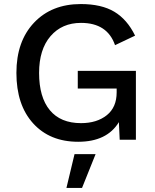

<svg xmlns="http://www.w3.org/2000/svg" viewBox="-20 -690 764 948"><path d="M364 -340H651V0H571L567 -87Q508 10 366 10Q226 10 143.5 -81Q61 -172 61 -330Q61 -486 148 -578Q235 -670 379 -670Q481 -670 544.5 -632Q608 -594 647 -514L548 -467Q510 -577 380 -577Q286 -577 229.5 -511.5Q173 -446 173 -330Q173 -210 226 -146Q279 -82 380 -82Q458 -82 507 -121Q556 -160 556 -234V-253H364ZM308 238 348 71H452L385 238Z"/></svg>

Font: Elaine Sans Medium
Style: Regular
Weight: 500
Designer: Wei Huang
Foundry: Wei Huang
Version: Version 2.001;PS 002.001;hotconv 1.0.88;makeotf.lib2.5.64775